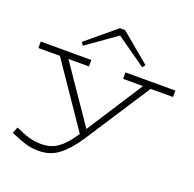

<svg xmlns="http://www.w3.org/2000/svg" viewBox="-163 -910 1328 1316"><g transform="rotate(20 501.0 -252.5)"><path d="M994 -424H831L520 54Q460 144 398.5 191Q337 238 255 238Q203 238 165 227Q127 216 69 192L46 183L64 137Q120 163 163 175.5Q206 188 256 188Q323 188 372.5 153.5Q422 119 469 49L480 32L169 -424H12V-471H381V-424H231L511 -15L775 -424H630V-471H994ZM277 -565 491 -743H528L742 -565L726 -543L509 -696L293 -543Z"/></g></svg>

Font: BioRhyme Expanded Light
Style: Regular
Weight: 300
Width: 7
Designer: Aoife Mooney
Foundry: Aoife Mooney Type
Version: Version 1.000